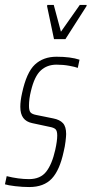

<svg xmlns="http://www.w3.org/2000/svg" viewBox="-34 -747 370 775"><path d="M-14 -3 -7 -36Q41 -24 83 -24Q129 -24 152.5 -54Q176 -84 189 -142Q197 -178 197 -200Q197 -219 190 -225.5Q183 -232 166 -235L96 -250Q72 -255 60 -271Q48 -287 48 -316Q48 -340 55 -371Q73 -455 107 -486.5Q141 -518 194 -518Q251 -518 287 -506L280 -473Q270 -477 245.5 -481.5Q221 -486 194 -486Q156 -486 130.5 -462.5Q105 -439 91 -380Q83 -348 83 -320Q83 -300 89.5 -293Q96 -286 112 -283L181 -269Q207 -264 220 -250Q233 -236 233 -206Q233 -197 230.5 -176Q228 -155 223 -135Q207 -60 175 -26Q143 8 84 8Q57 8 27.5 4.5Q-2 1 -14 -3ZM184 -589 156 -722 157 -727H183L212 -619L288 -727H316L315 -722L230 -589Z"/></svg>

Font: Saira Ultra Condensed Thin
Style: Italic
Weight: 100
Width: 1
Italic angle: -12°
Designer: Hector Gatti with collaboration of the Omnibus-Type team
Foundry: Omnibus-Type
Version: Version 1.001; ttfautohint (v1.8)